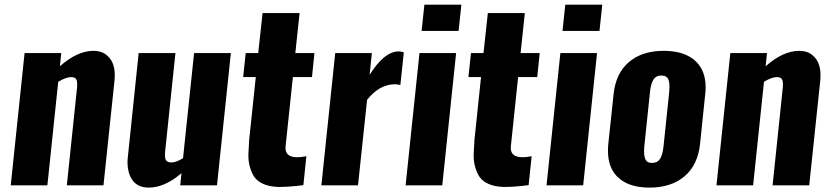

<svg xmlns="http://www.w3.org/2000/svg" viewBox="-20 -810 3628 839"><path d="M26.9 0 87.4 -578.1H247.6L241.7 -520.5Q317.9 -587.9 389.2 -587.9Q423.3 -587.9 445.8 -569.3Q468.8 -550.8 476.6 -521.5Q481.9 -502.4 481.4 -480Q481.4 -467.8 480 -454.6L432.1 0H272L316.9 -429.7Q317.4 -436 317.4 -441.9Q317.4 -455.1 313.5 -462.9Q307.6 -473.6 289.1 -473.1Q267.1 -472.2 234.4 -452.6L187 0Z M629.4 9.8Q579.1 9.8 555.7 -27.3Q537.6 -56.6 537.1 -99.1Q537.1 -110.8 538.6 -123.5L585.9 -578.1H746.6L701.2 -144Q700.7 -137.7 700.7 -132.3Q700.7 -118.2 705.1 -110.4Q711.4 -99.6 730.5 -100.1Q750.5 -100.6 779.8 -118.7L828.1 -578.1H988.8L928.2 0H767.6L772.9 -53.2Q699.7 9.8 629.4 9.8Z M1193.8 6.8Q1157.2 5.4 1131.3 -5.9Q1105.5 -17.1 1091.8 -36.1Q1078.6 -55.7 1071.8 -81.1Q1065.4 -104 1065.4 -130.4Q1065.4 -132.8 1065.4 -135.7Q1066.4 -165 1068.8 -198.2L1097.7 -473.1H1042.5L1053.7 -578.1H1108.4L1127.4 -752.9H1289.1L1270.5 -578.1H1354L1343.3 -473.1H1259.8L1228 -171.4Q1227.5 -167.5 1227.5 -163.6Q1227.5 -124.5 1274.9 -123Q1283.2 -122.6 1292.7 -123.5Q1302.2 -124.5 1310.5 -126L1318.8 -127.4L1305.7 -1Q1245.1 6.8 1205.6 6.8Q1199.7 6.8 1193.8 6.8Z M1384.3 0 1444.8 -578.1H1605L1595.2 -482.9Q1659.2 -585.4 1722.2 -585.4Q1731.4 -585.4 1744.6 -581.5L1729.5 -438.5Q1713.4 -442.4 1701.2 -441.9Q1634.8 -438.5 1584 -373.5L1544.4 0Z M1822.3 -674.8 1834.5 -789.6H1996.1L1983.9 -674.8ZM1752.4 0 1813 -578.1H1973.1L1912.6 0Z M2178.2 6.8Q2141.6 5.4 2115.7 -5.9Q2089.8 -17.1 2076.2 -36.1Q2063 -55.7 2056.2 -81.1Q2049.8 -104 2049.8 -130.4Q2049.8 -132.8 2049.8 -135.7Q2050.8 -165 2053.2 -198.2L2082 -473.1H2026.9L2038.1 -578.1H2092.8L2111.8 -752.9H2273.4L2254.9 -578.1H2338.4L2327.6 -473.1H2244.1L2212.4 -171.4Q2211.9 -167.5 2211.9 -163.6Q2211.9 -124.5 2259.3 -123Q2267.6 -122.6 2277.1 -123.5Q2286.6 -124.5 2294.9 -126L2303.2 -127.4L2290 -1Q2229.5 6.8 2189.9 6.8Q2184.1 6.8 2178.2 6.8Z M2438 -674.8 2450.2 -789.6H2611.8L2599.6 -674.8ZM2368.2 0 2428.7 -578.1H2588.9L2528.3 0Z M2817.9 9.8Q2724.1 9.8 2676.3 -39.1Q2636.7 -79.6 2636.7 -150.9Q2636.7 -165.5 2638.2 -181.2L2661.1 -397Q2670.4 -489.7 2728.3 -538.8Q2786.1 -587.9 2880.4 -587.9Q2975.1 -587.9 3023.4 -539.1Q3063.5 -498.5 3063.5 -428.2Q3063.5 -413.1 3061.5 -397L3039.1 -181.2Q3029.3 -88.4 2970.9 -39.3Q2912.6 9.8 2817.9 9.8ZM2829.1 -98.1Q2853 -98.1 2864.3 -116Q2875.5 -133.8 2879.4 -169.9L2904.3 -407.7Q2905.3 -419.4 2905.3 -429.2Q2905.8 -449.7 2900.9 -461.9Q2894 -480 2869.6 -480Q2846.2 -480 2835 -461.4Q2823.7 -442.9 2820.3 -407.7L2795.4 -169.9Q2794.4 -158.7 2794.4 -148.9Q2794.4 -128.9 2799.3 -116.2Q2806.2 -97.7 2829.1 -98.1Z M3110.8 0 3171.4 -578.1H3331.5L3325.7 -520.5Q3401.9 -587.9 3473.1 -587.9Q3507.3 -587.9 3529.8 -569.3Q3552.7 -550.8 3560.5 -521.5Q3565.9 -502.4 3565.4 -480Q3565.4 -467.8 3564 -454.6L3516.1 0H3356L3400.9 -429.7Q3401.4 -436 3401.4 -441.9Q3401.4 -455.1 3397.5 -462.9Q3391.6 -473.6 3373 -473.1Q3351.1 -472.2 3318.4 -452.6L3271 0Z"/></svg>

Font: Oswald
Style: Bold
Weight: 700
Designer: Vernon Adams
Foundry: Vernon Adams
Version: 3.0; ttfautohint (v0.94.23-7a4d-dirty) -l 8 -r 50 -G 200 -x 